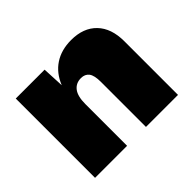

<svg xmlns="http://www.w3.org/2000/svg" viewBox="-118 -683 856 856"><g transform="rotate(-45 310.0 -255.0)"><path d="M572 -338V0H370V-284Q370 -325 357 -342Q344 -359 319 -359Q287 -359 269 -335.5Q251 -312 251 -263V0H49V-500H231L236 -397Q258 -452 302 -481Q346 -510 408 -510Q485 -510 528.5 -465Q572 -420 572 -338Z"/></g></svg>

Font: Work Sans ExtraBold
Style: Regular
Weight: 800
Designer: Wei Huang
Foundry: Wei Huang
Version: Version 1.500